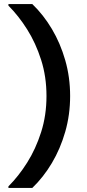

<svg xmlns="http://www.w3.org/2000/svg" viewBox="-20 -730 430 950"><path d="M327 -255H210Q210 -351 183.4 -434Q156.9 -517 114.4 -584.5Q71.9 -652 21.7 -702V-710H139.7Q194.9 -657 236.8 -586.5Q278.7 -516 302.8 -432Q327 -348 327 -255ZM139.7 200H21.7V192Q71.9 142 114.4 74.5Q156.9 7 183.4 -76Q210 -159 210 -255H327Q327 -162 302.8 -78Q278.7 6 236.8 76.5Q194.9 147 139.7 200Z"/></svg>

Font: Fustat
Style: Regular
Weight: 400
Designer: Mohamed Gaber, Khaled Hosny, Laura Garcia Mut
Foundry: Kief Type Foundry, Alif Type Foundry, Hard Type Foundry
Version: Version 1.007